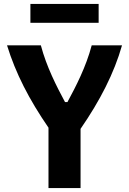

<svg xmlns="http://www.w3.org/2000/svg" viewBox="-20 -962 660 982"><path d="M392 0V-303C491.5 -447 564 -588.5 604 -730H449C420 -620 368.5 -520.5 325 -440H312.5C269.5 -520.5 218 -620 189 -730H16C60 -587 129 -453 228 -309V0ZM135.5 -845.5H484.5V-942H135.5Z"/></svg>

Font: Monaspace Argon ExtraBold
Style: Bold
Weight: 800
Designer: Riley Cran & the Lettermatic Team
Foundry: Lettermatic
Version: Version 1.000 (Monaspace Argon)